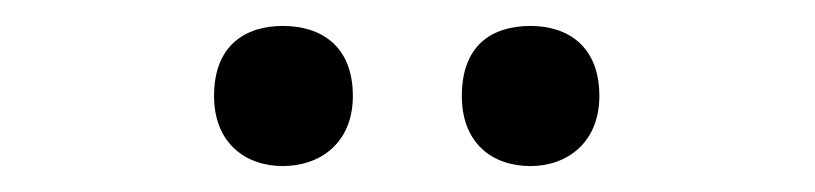

<svg xmlns="http://www.w3.org/2000/svg" viewBox="-20 -756 628 148"><path d="M145 -682C145 -646 169 -628 198 -628C227 -628 252 -646 252 -682C252 -721 227 -736 198 -736C169 -736 145 -721 145 -682ZM336 -682C336 -646 359 -628 389 -628C417 -628 442 -646 442 -682C442 -721 417 -736 389 -736C359 -736 336 -721 336 -682Z"/></svg>

Font: Noto Sans Gunjala Gondi Medium
Style: Regular
Weight: 500
Designer: Ek Type
Foundry: Ek Type
Version: Version 1.004